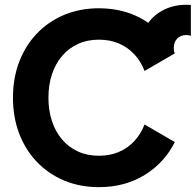

<svg xmlns="http://www.w3.org/2000/svg" viewBox="-20 -770 818 803"><path d="M759.1 -750Q705.1 -750 661.7 -727.2Q618.4 -704.5 592.9 -663.8Q567.5 -623.1 567.5 -569.1Q567.5 -564 567.8 -558.9Q568.2 -553.8 568.8 -548.8H710.1Q708.1 -553.3 707.5 -558.5Q706.8 -563.7 706.8 -569.1Q706.8 -593.6 721 -608.5Q735.2 -623.4 759.1 -623.4Q770.1 -623.4 778.2 -620.2V-749.1Q773.6 -749.8 768.8 -749.9Q763.9 -750 759.1 -750ZM584.6 -473.2 711.2 -546.9Q667.7 -633.6 584.9 -684.5Q502.1 -735.4 393.8 -735.4Q314.5 -735.4 248.5 -707.8Q182.6 -680.2 134.5 -630Q86.4 -579.8 60.3 -511.4Q34.2 -443.1 34.2 -361.3Q34.2 -279.6 60.3 -211.2Q86.4 -142.9 134.5 -92.7Q182.6 -42.5 248.5 -14.9Q314.5 12.7 393.8 12.7Q502.1 12.7 584.9 -38.2Q667.7 -89.1 711.2 -175.8L584.6 -249.4Q569.2 -209.6 541.9 -180.1Q514.6 -150.6 477.3 -134.6Q440.1 -118.6 393.8 -118.6Q344.9 -118.6 306 -136.5Q267 -154.4 239.4 -187Q211.7 -219.5 197.2 -263.9Q182.6 -308.2 182.6 -361.3Q182.6 -414.5 197.2 -458.8Q211.7 -503.1 239.4 -535.7Q267 -568.3 306 -586.2Q344.9 -604.1 393.8 -604.1Q440.1 -604.1 477.3 -588.1Q514.6 -572.1 541.9 -542.7Q569.2 -513.3 584.6 -473.2Z"/></svg>

Font: Giphurs SC
Style: Regular
Weight: 400
Version: Version 0.920